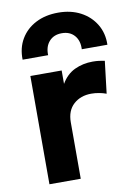

<svg xmlns="http://www.w3.org/2000/svg" viewBox="-87 -826 618 882"><g transform="rotate(-10 222.5 -385.0)"><path d="M71 0V-505H217V-442.5Q241.5 -484.5 280 -502.5Q318.5 -520.5 364 -520.5Q380 -520.5 393.5 -518.8Q407 -517 420 -514.5L402 -364Q386 -370 368 -373.2Q350 -376.5 332.5 -376.5Q282 -376.5 249.5 -347Q217 -317.5 217 -263V0ZM49 -585Q47.5 -639.5 72.2 -681.2Q97 -723 142 -746.2Q187 -769.5 247 -769.5Q306 -769.5 351 -745.8Q396 -722 421 -680.2Q446 -638.5 444.5 -585H325Q327 -625 305.8 -649.2Q284.5 -673.5 247 -673.5Q209.5 -673.5 188 -649.2Q166.5 -625 168 -585Z"/></g></svg>

Font: Geologica Cursive SemiBold
Style: Regular
Weight: 600
Designer: Sindre Bremnes, Frode Helland
Foundry: Monokrom Skriftforlag AS
Version: Version 1.010;gftools[0.9.28]